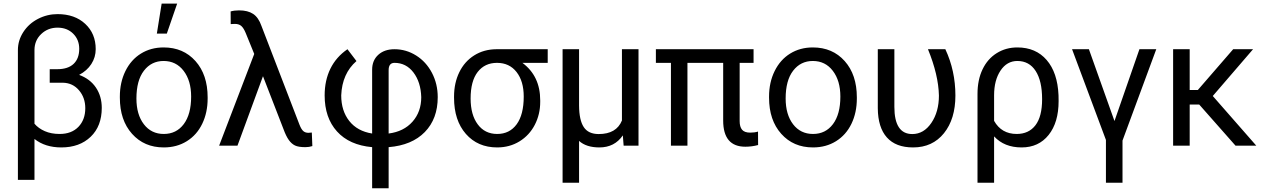

<svg xmlns="http://www.w3.org/2000/svg" viewBox="-20 -798 6929 1052"><path d="M295.4 -720.7Q389.6 -720.7 447 -667.2Q504.4 -613.8 504.4 -528.8Q504.4 -484.4 480.5 -447.3Q456.5 -410.2 413.6 -387.7Q473.6 -365.7 505.6 -318.1Q537.6 -270.5 537.6 -207Q537.6 -106.9 476.8 -48.6Q416 9.8 315.9 9.8Q227.5 9.8 168.9 -36.6V187.5H78.1V-523.9Q78.1 -576.7 107.9 -622.6Q137.7 -668.5 188.2 -694.6Q238.8 -720.7 295.4 -720.7ZM414.1 -530.8Q414.1 -580.6 380.9 -613.5Q347.7 -646.5 295.4 -646.5Q242.7 -646.5 206.1 -611.8Q169.4 -577.1 168.9 -524.9V-120.1Q190.4 -94.7 225.6 -79.3Q260.7 -64 306.6 -64Q372.1 -64 409.7 -103Q447.3 -142.1 447.3 -205.1Q447.3 -262.7 413.1 -303Q378.9 -343.3 325.7 -344.7H252.4V-418.9H293.9Q352.5 -418.9 383.3 -448Q414.1 -477.1 414.1 -530.8Z M636.7 -269Q636.7 -346.7 667.2 -408.7Q697.8 -470.7 752.2 -504.4Q806.6 -538.1 876.5 -538.1Q984.4 -538.1 1051 -463.4Q1117.7 -388.7 1117.7 -264.6V-258.3Q1117.7 -181.2 1088.1 -119.9Q1058.6 -58.6 1003.7 -24.4Q948.7 9.8 877.4 9.8Q770 9.8 703.4 -64.9Q636.7 -139.6 636.7 -262.7ZM727.5 -258.3Q727.5 -170.4 768.3 -117.2Q809.1 -64 877.4 -64Q946.3 -64 986.8 -117.9Q1027.3 -171.9 1027.3 -269Q1027.3 -356 986.1 -409.9Q944.8 -463.9 876.5 -463.9Q809.6 -463.9 768.6 -410.6Q727.5 -357.4 727.5 -258.3ZM865.7 -778.3H950.7L894 -613.8H839.4Z M1290 -741.2Q1337.9 -741.2 1367.2 -721.7Q1396.5 -702.1 1412.6 -655.8L1621.1 -114.3Q1630.9 -89.4 1641.8 -79.8Q1652.8 -70.3 1669.9 -70.3L1688.5 -71.8L1691.4 2.4Q1673.8 8.3 1653.3 8.3Q1615.7 8.3 1596.7 -0.7Q1577.6 -9.8 1562.5 -30.8Q1547.4 -51.8 1533.2 -90.8L1420.9 -380.4L1281.2 0H1180.7L1373 -502.4L1326.2 -617.2Q1314.9 -644.5 1302 -655.8Q1289.1 -667 1267.1 -667L1244.1 -666L1243.7 -735.4Q1264.2 -741.2 1290 -741.2Z M2019 8.3Q1894 -2.9 1826.4 -77.9Q1758.8 -152.8 1758.8 -275.4Q1758.8 -357.4 1790.3 -421.6Q1821.8 -485.8 1883.8 -528.3L1933.1 -463.4Q1854.5 -395 1849.6 -275.4Q1849.6 -190.9 1893.8 -135Q1938 -79.1 2019 -66.4V-416Q2019 -467.3 2052.7 -497.8Q2086.4 -528.3 2141.6 -528.3Q2205.1 -528.3 2260 -493.9Q2314.9 -459.5 2346.7 -398.9Q2378.4 -338.4 2378.4 -265.6Q2378.4 -147 2307.6 -74.5Q2236.8 -2 2109.4 8.3V233.4H2019ZM2109.4 -66.4Q2192.4 -77.1 2240.2 -131.3Q2288.1 -185.5 2288.1 -265.6Q2285.6 -348.1 2245.4 -400.9Q2205.1 -453.6 2141.6 -453.6Q2109.4 -453.6 2109.4 -413.6Z M2981 -453.6H2842.3Q2939.9 -381.3 2939.9 -248V-239.7Q2939.9 -171.4 2910.2 -114Q2880.4 -56.6 2826.4 -23.4Q2772.5 9.8 2704.1 9.8Q2597.7 9.8 2532.7 -64.2Q2467.8 -138.2 2467.8 -262.7V-269Q2467.8 -343.3 2496.6 -402.3Q2525.4 -461.4 2578.4 -494.6Q2631.3 -527.8 2699.7 -528.3H2981ZM2558.6 -258.3Q2558.6 -168.9 2597.7 -116.5Q2636.7 -64 2704.1 -64Q2772 -64 2810.8 -116.9Q2849.6 -169.9 2849.6 -269Q2849.6 -353 2810.3 -403.3Q2771 -453.6 2703.1 -453.6Q2636.2 -453.6 2597.4 -403.8Q2558.6 -354 2558.6 -258.3Z M3152.8 -528.3V-219.2Q3153.3 -139.6 3178.5 -101.6Q3203.6 -63.5 3260.3 -63.5Q3357.4 -63.5 3387.7 -137.7V-528.3H3478.5V0H3397L3392.6 -56.2Q3347.2 9.8 3264.2 9.8Q3192.4 9.8 3152.8 -25.9V203.1H3062.5V-528.3Z M4108.9 -453.6H4032.7V-134.3Q4032.7 -103 4045.9 -87.2Q4059.1 -71.3 4090.8 -71.3Q4114.3 -71.3 4133.3 -77.1L4133.8 -3.4Q4099.6 5.9 4064 5.9Q3942.4 5.9 3942.4 -137.7V-453.6H3746.6V0H3656.2V-453.6H3573.7V-528.3H4108.9Z M4193.8 -269Q4193.8 -346.7 4224.4 -408.7Q4254.9 -470.7 4309.3 -504.4Q4363.8 -538.1 4433.6 -538.1Q4541.5 -538.1 4608.2 -463.4Q4674.8 -388.7 4674.8 -264.6V-258.3Q4674.8 -181.2 4645.3 -119.9Q4615.7 -58.6 4560.8 -24.4Q4505.9 9.8 4434.6 9.8Q4327.1 9.8 4260.5 -64.9Q4193.8 -139.6 4193.8 -262.7ZM4284.7 -258.3Q4284.7 -170.4 4325.4 -117.2Q4366.2 -64 4434.6 -64Q4503.4 -64 4543.9 -117.9Q4584.5 -171.9 4584.5 -269Q4584.5 -356 4543.2 -409.9Q4502 -463.9 4433.6 -463.9Q4366.7 -463.9 4325.7 -410.6Q4284.7 -357.4 4284.7 -258.3Z M4880.4 -528.3V-212.4Q4880.4 -63.5 4978.5 -63.5Q5041.5 -63.5 5083 -124.5Q5124.5 -185.5 5124.5 -274.4Q5122.1 -387.2 5064.5 -528.3H5159.7Q5214.8 -410.6 5214.8 -274.4Q5214.8 -146 5152.1 -68.1Q5089.4 9.8 4982.9 9.8Q4888.2 9.8 4839.4 -44.9Q4790.5 -99.6 4789.6 -204.6V-528.3Z M5554.2 -538.1Q5655.3 -538.1 5714.8 -469.2Q5774.4 -400.4 5779.8 -276.4L5780.3 -244.1Q5780.3 -127 5725.6 -58.6Q5670.9 9.8 5577.6 9.8Q5482.4 9.8 5426.8 -50.8V203.1H5335.9V-283.2Q5335.9 -360.4 5363.5 -418Q5391.1 -475.6 5441.2 -506.8Q5491.2 -538.1 5554.2 -538.1ZM5426.8 -135.7Q5467.3 -64 5550.8 -64Q5616.7 -64 5653.3 -111.6Q5689.9 -159.2 5689.9 -254.4Q5689.9 -354.5 5654.5 -409.2Q5619.1 -463.9 5554.2 -463.9Q5497.1 -463.9 5461.9 -411.1Q5426.8 -358.4 5426.8 -275.9Z M6086.4 -134.8 6223.1 -528.3H6315.4L6130.4 -27.8V203.1H6039.6V-31.2L5854 -528.3H5946.3Z M6550.8 -225.1H6498.5V0H6407.7V-528.3H6498.5V-304.7H6543L6736.8 -528.3H6845.7L6625 -272L6863.3 0H6749.5Z"/></svg>

Font: Roboto
Style: Regular
Weight: 400
Designer: Google
Version: Version 2.001047; 2015